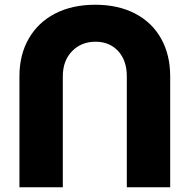

<svg xmlns="http://www.w3.org/2000/svg" viewBox="-20 -790 800 810"><path d="M245 0H62V-468Q62 -559 101.5 -627.5Q141 -696 213 -733Q285 -770 382 -770Q478 -770 549.5 -733Q621 -696 659.5 -627.5Q698 -559 698 -468V0H515V-468Q515 -535 478.5 -574.5Q442 -614 383 -614Q323 -614 284 -574Q245 -534 245 -468Z"/></svg>

Font: Montserrat arm2
Style: Bold
Weight: 700
Designer: Julieta Ulanovsky
Foundry: Julieta Ulanovsky
Version: Version 6.000